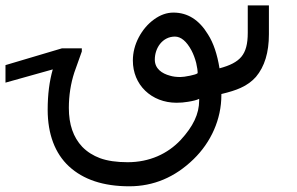

<svg xmlns="http://www.w3.org/2000/svg" viewBox="-20 -648 1081 700"><path d="M960.4 -628.4H883.3V-528.8C883.3 -487.3 876 -460.4 859.9 -440.9C843.8 -421.9 818.8 -409.2 780.3 -398.9C772 -450.2 758.3 -491.2 738.3 -522.5C706.1 -575.7 664.1 -602.1 612.3 -602.1C587.9 -602.1 564.5 -593.8 541.5 -577.1C518.6 -560.5 500 -538.6 485.8 -511.7C471.7 -484.9 464.4 -456.5 464.4 -427.2C464.4 -383.8 480.5 -345.2 509.3 -317.4C538.1 -289.6 578.1 -273.4 623.5 -273.4C637.7 -273.4 651.4 -274.4 665.5 -276.9C683.6 -279.8 697.3 -283.2 706.1 -287.6V-281.7C706.1 -232.4 684.1 -187 638.7 -137.7C591.3 -87.4 525.4 -56.6 445.3 -56.6C405.3 -56.6 371.6 -61.5 344.7 -71.3C319.8 -80.6 297.9 -94.2 279.8 -112.8C247.1 -147.5 231 -194.3 231 -254.4C231 -299.8 237.8 -343.3 251 -383.8L278.3 -460.4V-471.7H205.6L0 -410.6V-346.7L172.4 -395C160.2 -352.5 153.8 -303.7 153.8 -248C153.8 -158.7 180.7 -88.4 231.4 -41.5C283.7 6.8 356.9 31.2 451.2 31.2C539.6 31.2 617.7 -1.5 685.5 -67.4C749.5 -129.4 787.1 -213.4 787.1 -301.3V-305.2C815.9 -312 839.4 -319.3 857.4 -327.6C880.4 -337.9 898.9 -351.6 913.1 -367.7C944.8 -405.3 960.4 -457 960.4 -522.9ZM700.7 -381.3C696.8 -377.9 687.5 -375 673.3 -372.1C657.2 -368.7 645 -367.2 637.7 -367.2C623 -367.2 610.4 -368.7 599.6 -372.1C570.3 -379.9 544.4 -397.5 544.4 -430.7C544.4 -473.6 572.8 -514.6 617.7 -514.6C639.6 -514.6 660.2 -497.6 678.2 -463.9C685.1 -450.7 690.9 -435.5 695.3 -418.5C698.7 -403.3 700.7 -390.6 700.7 -381.3Z"/></svg>

Font: SG Kara SemiBold
Style: Regular
Weight: 400
Designer: Damoon Khanjanzadeh
Version: Version 1.000